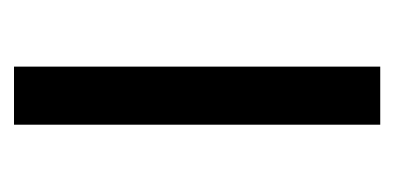

<svg xmlns="http://www.w3.org/2000/svg" viewBox="-168 -408 576 281"><g transform="rotate(90 120.5 -268.0)"><path d="M163 0H78V-536H163Z"/></g></svg>

Font: Noto Sans Devanagari SemiCondensed
Style: Regular
Weight: 400
Width: 4
Designer: Jelle Bosma - Monotype Design Team
Foundry: Monotype Imaging Inc.
Version: Version 2.006